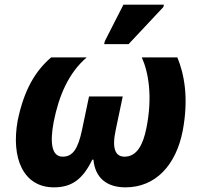

<svg xmlns="http://www.w3.org/2000/svg" viewBox="-20 -796 849 826"><path d="M428 -606H533L683 -766L685 -776H511L431 -619ZM212 10C291 10 337 -27 377 -109H382C389 -32 438 10 520 10C649 10 737 -85 766 -233C793 -376 772 -479 743 -549H590C619 -485 637 -380 610 -246C596 -174 569 -122 516 -122C477 -122 460 -155 478 -238L508 -381H363L333 -238C316 -156 293 -122 250 -122C202 -122 194 -181 211 -272C234 -387 276 -483 353 -549H200C131 -490 83 -408 56 -277C27 -116 80 10 212 10Z"/></svg>

Font: Noto Sans SemiCondensed ExtraBold
Style: Italic
Weight: 800
Width: 4
Italic angle: -12°
Designer: Monotype Design Team
Foundry: Monotype Imaging Inc.
Version: Version 2.013